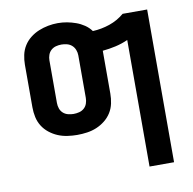

<svg xmlns="http://www.w3.org/2000/svg" viewBox="-82 -613 914 910"><g transform="rotate(-10 375.0 -157.5)"><path d="M565 215V-394Q536 -381 505 -374Q474 -367 442 -364Q442 -364 442 -363.5Q442 -363 442 -363V-158Q442 -134 437 -110.5Q432 -87 419.5 -67Q407 -47 388 -32Q369 -17 347.5 -8Q326 1 302 4.5Q278 8 254 8Q231 8 207 4.5Q183 1 161.5 -8Q140 -17 121 -32Q102 -47 89.5 -67Q77 -87 72 -110.5Q67 -134 67 -158V-363Q67 -386 72 -409.5Q77 -433 89.5 -453Q102 -473 121 -488Q140 -503 162 -512Q184 -521 207.5 -525.5Q231 -530 254 -530Q277 -530 298.5 -526Q320 -522 341 -514.5Q362 -507 380.5 -494.5Q399 -482 412 -464Q454 -466 493.5 -479.5Q533 -493 565 -520H683V215ZM254 -93Q268 -93 281.5 -96.5Q295 -100 305 -109Q315 -118 319.5 -131Q324 -144 324 -158V-363Q324 -376 319 -389Q314 -402 304 -411Q294 -420 280.5 -423.5Q267 -427 254 -427Q240 -427 227 -423.5Q214 -420 204 -411Q194 -402 189.5 -389Q185 -376 185 -363V-158Q185 -144 189.5 -131Q194 -118 204 -109Q214 -100 227.5 -96.5Q241 -93 254 -93Z"/></g></svg>

Font: Zed Sans Extended
Style: Bold
Weight: 700
Width: 7
Designer: Belleve Invis
Foundry: Belleve Invis
Version: Version 1.0.0; ttfautohint (v1.8.4)